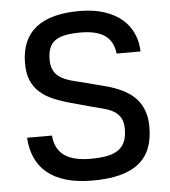

<svg xmlns="http://www.w3.org/2000/svg" viewBox="-53 -785 749 846"><g transform="rotate(-5 321.5 -362.5)"><path d="M161.2 -201Q166.2 -141.3 205.8 -112.7Q245.4 -84.2 322.4 -84.2Q364 -84.2 394.5 -90Q425.1 -95.9 444.8 -109.7Q464.5 -123.6 474.1 -146.1Q483.7 -168.7 483.7 -202.1Q483.7 -233 473 -251.2Q462.4 -269.5 443.9 -280.7Q425.4 -291.9 400.2 -298.5Q375 -305 345.9 -312.9L259.9 -336.3Q216.3 -348 181.1 -362.9Q146 -377.8 121.4 -399.7Q96.9 -421.5 83.8 -452.6Q70.7 -483.7 70.7 -528.4Q70.7 -582 87.9 -621.4Q105.1 -660.9 138.1 -686.6Q171.2 -712.4 219.1 -724.8Q267 -737.2 328.5 -737.2Q390.6 -737.2 437.5 -722.1Q484.4 -707 516.2 -680.4Q547.9 -653.8 564.6 -616.8Q581.3 -579.9 582.4 -536.2H476.6Q473.7 -561.4 464 -581.1Q454.2 -600.9 436.3 -614.5Q418.3 -628.2 391.2 -635.3Q364 -642.4 326 -642.4Q285.9 -642.4 258 -636.7Q230.1 -631 212.9 -618.4Q195.7 -605.8 187.9 -585.2Q180 -564.6 180 -534.8Q180 -513.1 185.7 -497.3Q191.4 -481.5 201.3 -470.5Q211.3 -459.5 224.6 -452.2Q237.9 -445 252.7 -439.8Q267.4 -434.7 282.7 -431.1Q297.9 -427.6 312.1 -424L383.2 -405.5Q406.2 -399.9 430.8 -392.8Q455.3 -385.7 478.5 -375.4Q501.8 -365.1 522.4 -350.5Q543 -335.9 558.6 -315.2Q574.2 -294.4 583.3 -266.3Q592.3 -238.3 592.3 -201Q592.3 -148.1 576.7 -108.1Q561.1 -68.2 528.4 -41.5Q495.7 -14.9 444.8 -1.4Q393.8 12.1 323.2 12.1Q255.3 12.1 205.4 -2.7Q155.5 -17.4 122.2 -45.1Q88.8 -72.8 71.4 -112.2Q54 -151.6 51.1 -201Z"/></g></svg>

Font: Cannonade Med
Style: Regular
Weight: 500
Designer: Rasmus Andersson
Foundry: rsms
Version: Version 3.012;git-f93a4a705